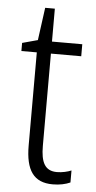

<svg xmlns="http://www.w3.org/2000/svg" viewBox="-50 -690 367 732"><g transform="rotate(5 133.0 -324.0)"><path d="M192 -38C146 -38 130 -70 130 -133V-486H246V-532H130V-658H93L76 -533L17 -517V-486H76V-130C76 -35 107 10 180 10C207 10 229 5 247 -3V-49C233 -43 212 -38 192 -38Z"/></g></svg>

Font: Noto Sans Hebrew Condensed Light
Style: Regular
Weight: 300
Width: 3
Designer: Monotype Design Team
Foundry: Monotype Imaging Inc.
Version: Version 2.004